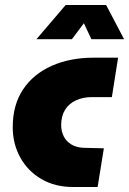

<svg xmlns="http://www.w3.org/2000/svg" viewBox="-20 -749 517 769"><path d="M273 0Q200 0 145.5 -32Q91 -64 61 -118.5Q31 -173 31 -240Q31 -329 72.5 -391Q114 -453 187.5 -485.5Q261 -518 355 -518H453L428 -360H347Q312 -360 284 -347Q256 -334 240.5 -309Q225 -284 225 -248Q225 -223 235.5 -202.5Q246 -182 266.5 -170Q287 -158 315 -157L396 -155L371 0ZM126 -592 243 -729H405L477 -592H346L316 -656L268 -592Z"/></svg>

Font: MuseoModerno Thin Black
Style: Italic
Weight: 900
Italic angle: -9°
Version: Version 1.003